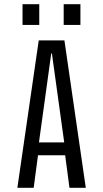

<svg xmlns="http://www.w3.org/2000/svg" viewBox="-20 -892 490 912"><path d="M387.5 0H310L289.5 -154.5H160.5L140 0H62.5L164 -700H286ZM223.5 -638.5 165 -215.5H285L226.5 -638.5ZM87 -872H166.5V-773.5H87ZM282.5 -872H362V-773.5H282.5Z"/></svg>

Font: Trispace Condensed Light
Style: Regular
Weight: 300
Width: 3
Designer: Tyler Finck
Foundry: Etcetera Type Company
Version: Version 1.210; ttfautohint (v1.8.3)